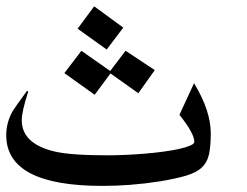

<svg xmlns="http://www.w3.org/2000/svg" viewBox="-20 -615 794 616"><path d="M656.2 -187.5Q656.2 -145.5 650.4 -119.4Q644.5 -93.3 627 -77.1Q609.4 -61 577.4 -51.5Q545.4 -42 493.2 -33.2Q442.9 -25.4 397.7 -22Q352.5 -18.6 308.1 -18.6Q0 -18.6 0 -181.2Q0 -201.2 5.1 -220.7Q10.3 -240.2 20.5 -258.3Q24.9 -265.6 36.4 -281.7Q47.9 -297.9 66.4 -323.2L70.8 -321.8Q49.8 -257.3 49.8 -229.5Q49.8 -153.8 155.3 -128.9Q207 -116.7 323.7 -116.7Q353 -116.7 385 -118.2Q417 -119.6 448 -122.3Q479 -125 507.3 -128.9Q535.6 -132.8 556.9 -137.7Q578.1 -142.6 590.8 -148.2Q603.5 -153.8 603.5 -159.7Q603.5 -187 555.7 -246.6L602.5 -348.1Q656.2 -259.8 656.2 -187.5ZM322.3 -456.1 229 -522.9 282.2 -594.7 375.5 -526.4ZM423.8 -315.9 334.5 -379.4 283.7 -311 186.5 -380.4 241.2 -452.1 333.5 -387.2 382.8 -452.1 476.6 -390.1Z"/></svg>

Font: XB Khoramshahr
Style: Regular
Weight: 400
Designer: Behnam
Foundry: Irmug
Version: Version 8.005 2009